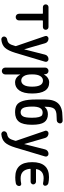

<svg xmlns="http://www.w3.org/2000/svg" viewBox="994 -1778 1011 3040"><g transform="rotate(90 1500.0 -257.5)"><path d="M92.8 -430.7Q74.2 -430.7 61.5 -443.4Q48.8 -456.1 48.8 -475.1Q48.8 -494.1 61.5 -506.8Q74.2 -519.5 92.8 -519.5H407.2Q425.8 -519.5 438.5 -506.8Q451.2 -494.1 451.2 -475.1Q451.2 -456.1 438.5 -443.4Q425.8 -430.7 407.2 -430.7H311.5Q302.7 -430.7 302.7 -421.9V-52.7Q302.7 -29.3 287.6 -14.6Q272.5 0 250 0Q227.5 0 212.4 -15.1Q197.3 -30.3 197.3 -52.7V-421.9Q197.3 -430.7 188.5 -430.7Z M708 -7.8 550.8 -465.8Q543.9 -485.4 556.6 -502.4Q569.3 -519.5 589.8 -519.5H590.8Q617.2 -519.5 637.2 -504.9Q657.2 -490.2 664.1 -465.8L759.8 -134.8H760.7L844.7 -464.8Q850.6 -489.3 870.1 -504.4Q889.6 -519.5 915 -519.5H916Q937.5 -519.5 950.2 -502.9Q962.9 -486.3 957 -465.8L816.4 4.9Q780.3 123 734.4 171.4Q688.5 219.7 605.5 227.5Q586.9 228.5 572.3 216.3Q557.6 204.1 557.6 183.6Q557.6 166 571.3 151.9Q585 137.7 604.5 134.8Q646.5 128.9 668 102.5Q689.5 76.2 708 8.8Q710.9 0 708 -7.8Z M1157.2 -264.6V-254.9Q1157.2 -171.9 1184.1 -129.9Q1210.9 -87.9 1254.9 -87.9Q1298.8 -87.9 1325.2 -129.9Q1351.6 -171.9 1351.6 -259.8Q1351.6 -431.6 1254.9 -431.6Q1210.9 -431.6 1184.1 -389.2Q1157.2 -346.7 1157.2 -264.6ZM1049.8 166V-467.8Q1049.8 -489.3 1065.4 -504.4Q1081.1 -519.5 1101.6 -519.5Q1124 -519.5 1138.7 -504.9Q1153.3 -490.2 1154.3 -467.8L1155.3 -448.2H1156.2Q1158.2 -448.2 1158.2 -449.2Q1210 -530.3 1285.2 -530.3Q1460 -530.3 1460 -259.8Q1460 -126 1412.1 -58.1Q1364.3 9.8 1285.2 9.8Q1205.1 9.8 1161.1 -71.3Q1161.1 -72.3 1159.2 -72.3H1158.2V166Q1158.2 188.5 1142.1 204.1Q1126 219.7 1104 219.7Q1082 219.7 1065.9 204.1Q1049.8 188.5 1049.8 166Z M1760.7 -426.8Q1663.1 -426.8 1667 -252Q1668.9 -152.3 1690.9 -115.2Q1712.9 -78.1 1755.9 -78.1Q1799.8 -78.1 1821.8 -115.2Q1843.8 -152.3 1843.8 -258.8Q1843.8 -329.1 1833 -367.2Q1822.3 -405.3 1805.7 -416Q1789.1 -426.8 1760.7 -426.8ZM1755.9 9.8Q1683.6 9.8 1641.6 -17.1Q1599.6 -43.9 1577.1 -117.2Q1554.7 -190.4 1554.7 -320.3V-467.8Q1554.7 -608.4 1618.7 -674.3Q1682.6 -740.2 1821.3 -740.2Q1854.5 -740.2 1886.7 -743.2Q1904.3 -745.1 1918.9 -732.9Q1933.6 -720.7 1933.6 -703.1Q1933.6 -683.6 1920.4 -668Q1907.2 -652.3 1886.7 -650.4Q1855.5 -647.5 1821.3 -647.5Q1734.4 -647.5 1702.1 -610.4Q1669.9 -573.2 1669.9 -470.7V-458Q1669.9 -457 1670.9 -457L1672.9 -459Q1713.9 -509.8 1788.1 -509.8Q1874 -509.8 1914.6 -452.1Q1955.1 -394.5 1955.1 -258.8Q1955.1 -112.3 1906.2 -51.3Q1857.4 9.8 1755.9 9.8Z M2208 -7.8 2050.8 -465.8Q2043.9 -485.4 2056.6 -502.4Q2069.3 -519.5 2089.8 -519.5H2090.8Q2117.2 -519.5 2137.2 -504.9Q2157.2 -490.2 2164.1 -465.8L2259.8 -134.8H2260.7L2344.7 -464.8Q2350.6 -489.3 2370.1 -504.4Q2389.6 -519.5 2415 -519.5H2416Q2437.5 -519.5 2450.2 -502.9Q2462.9 -486.3 2457 -465.8L2316.4 4.9Q2280.3 123 2234.4 171.4Q2188.5 219.7 2105.5 227.5Q2086.9 228.5 2072.3 216.3Q2057.6 204.1 2057.6 183.6Q2057.6 166 2071.3 151.9Q2085 137.7 2104.5 134.8Q2146.5 128.9 2168 102.5Q2189.5 76.2 2208 8.8Q2210.9 0 2208 -7.8Z M2787.1 6.8Q2546.9 6.8 2546.9 -260.3Q2546.9 -527.3 2784.2 -527.3Q2832 -527.3 2878.9 -517.6Q2896.5 -513.7 2908.7 -499Q2920.9 -484.4 2920.9 -464.8Q2920.9 -449.2 2907.7 -439.5Q2894.5 -429.7 2878.9 -433.6Q2842.8 -441.4 2801.8 -442.4Q2679.7 -442.4 2657.2 -329.1Q2655.3 -321.3 2664.1 -321.3H2856.4Q2873 -321.3 2886.2 -308.1Q2899.4 -294.9 2899.4 -277.8Q2899.4 -260.7 2886.2 -248.5Q2873 -236.3 2856.4 -236.3H2660.2Q2652.3 -236.3 2652.3 -226.6Q2667 -77.1 2804.7 -78.1Q2847.7 -78.1 2883.8 -86.9Q2899.4 -90.8 2912.1 -81.5Q2924.8 -72.3 2924.8 -55.7Q2924.8 -36.1 2913.1 -21Q2901.4 -5.9 2881.8 -2Q2836.9 6.8 2787.1 6.8Z"/></g></svg>

Font: Rounded Mgen+ 1m medium
Style: Regular
Weight: 500
Designer: [Source Han Sans]
Ryoko NISHIZUKA  (kana & ideographs); Paul D. Hunt (Latin, Greek & Cyrillic); Wenlong ZHANG  (bopomofo
Version: Version 1.059.20150602